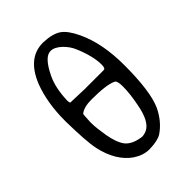

<svg xmlns="http://www.w3.org/2000/svg" viewBox="-202 -770 871 871"><g transform="rotate(-45 234.0 -334.0)"><path d="M237 -676Q295 -674 325 -653Q354 -632 379 -578Q424 -482 424 -343Q424 -177 392 -104Q363 -42 312 -8Q287 7 234 8Q196 8 158 -17Q91 -64 68 -167Q62 -197 59 -242.5Q56 -288 55 -348Q55 -351 55 -355Q55 -468 88 -556Q136 -676 234 -676Q235 -676 237 -676ZM155 -544Q130 -493 127 -415Q127 -413 127 -410Q127 -399 131 -396Q168 -395 221 -393H341Q341 -393 342 -393Q353 -393 353 -417Q353 -472 321 -547Q310 -574 286 -598Q258 -625 233 -625Q233 -625 232 -625Q194 -625 155 -544ZM172 -93Q194 -65 244 -57Q248 -56 252 -56Q265 -56 281 -63Q323 -83 339 -173Q351 -232 351 -280Q351 -316 339 -321Q304 -338 208 -338Q160 -338 136 -319Q134 -317 132 -271Q132 -266 132 -261Q132 -245 134.5 -225Q137 -205 141 -179Q151 -121 172 -93Z"/></g></svg>

Font: New Athena Unicode
Style: Regular
Weight: 400
Designer: J. Rusten 1997; rev. by R. Hancock 2001, 2002, rev. by D. Mastronarde 2002-2021
Foundry: GreekKeys New Athena Unicode
Version: Version 5.008